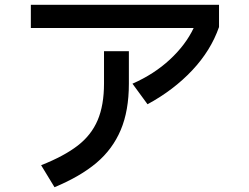

<svg xmlns="http://www.w3.org/2000/svg" viewBox="-20 -756 1040 803"><path d="M534 -406Q625 -446 691 -507.5Q757 -569 790 -639H109V-736H896V-643Q862 -545 784 -462Q706 -379 597 -320ZM152 -65Q248 -103 305 -147Q362 -191 388.5 -253.5Q415 -316 415 -407V-542H519V-406Q519 -293 485 -212.5Q451 -132 383.5 -75Q316 -18 208 27Z"/></svg>

Font: IBM Plex Sans JP Medium
Style: Regular
Weight: 500
Designer: Mike Abbink; Paul van der Laan; Pieter van Rosmalen; Wujin Sim; Yejin Wi; Jinhee Kim; Boomi Park; Yona Kim; Kichan Ma
Foundry: Sandoll Inc.
Version: Version 1.001